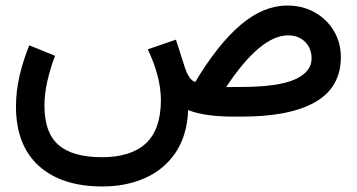

<svg xmlns="http://www.w3.org/2000/svg" viewBox="-20 -424 1297 698"><path d="M180.2 -221.2Q162.6 -175.3 152.1 -128.9Q141.6 -82.5 141.6 -39.6Q141.6 59.1 193.1 103.3Q244.6 147.5 350.6 147.5Q456.1 147.5 510.3 97.2Q564.5 46.9 564.9 -58.6Q564.9 -105 552 -152.1Q539.1 -199.2 517.1 -244.6L619.6 -279.8L651.4 -180.7Q667.5 -131.8 689.9 -126Q772 -263.2 854.7 -333.5Q937.5 -403.8 1024.4 -403.8Q1080.6 -403.8 1124.5 -378.9Q1168.5 -354 1193.8 -311.5Q1219.2 -269 1219.2 -215.8Q1218.8 -106.4 1126.5 -53.2Q1034.2 0 857.9 0H833Q776.4 0 734.6 -6.1Q692.9 -12.2 664.1 -23.9Q660.2 68.8 618.4 130.6Q576.7 192.4 507.6 223.1Q438.5 253.9 352.1 253.9Q204.1 253.9 121.1 179Q38.1 104 38.1 -37.1Q38.1 -91.8 51 -147.9Q64 -204.1 86.4 -259.3ZM856 -107.9Q989.7 -107.9 1051.3 -135Q1112.8 -162.1 1112.8 -211.4Q1112.8 -247.6 1089.4 -271.5Q1065.9 -295.4 1027.3 -295.4Q926.8 -295.4 802.2 -107.4Z"/></svg>

Font: Vazir Medium FD-WOL
Style: Medium-FD-WOL
Weight: 500
Designer: Saber Rastikerdar
Foundry: Saber Rastikerdar
Version: Version 30.0.0